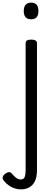

<svg xmlns="http://www.w3.org/2000/svg" viewBox="-105 -815 405 1454"><path d="M56 619Q13 619 -22.5 599Q-58 579 -79 549Q-89 535 -83 521.5Q-77 508 -65 500Q-48 488 -36 488.5Q-24 489 -14 501Q0 518 16.5 531Q33 544 53 544Q74 544 81.5 526Q89 508 89 476V-489Q89 -502 99.5 -508.5Q110 -515 131 -515Q153 -515 164 -508.5Q175 -502 175 -489V472Q175 528 158 560Q141 592 113.5 605.5Q86 619 56 619ZM131 -669Q103 -669 89 -684.5Q75 -700 75 -731Q75 -763 89 -779Q103 -795 131 -795Q159 -795 172.5 -779Q186 -763 186 -731Q186 -700 172.5 -684.5Q159 -669 131 -669Z"/></svg>

Font: Playwrite FR Moderne
Style: Regular
Weight: 400
Designer: Veronika Burian, José Scaglione
Foundry: TypeTogether
Version: Version 1.002